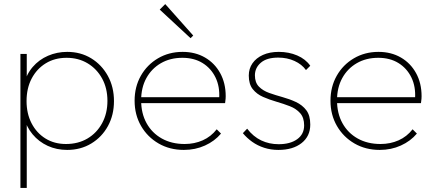

<svg xmlns="http://www.w3.org/2000/svg" viewBox="-20 -724 2130 940"><path d="M309 10Q257 10 213.5 -10Q170 -30 139.5 -66.5Q109 -103 97 -152V-309Q109 -360 140 -396Q171 -432 215 -451Q259 -470 309 -470Q375 -470 426.5 -438.5Q478 -407 508 -352.5Q538 -298 538 -229Q538 -161 508.5 -107Q479 -53 427 -21.5Q375 10 309 10ZM80 196V-460H111V-348L101 -237L111 -123V196ZM303 -19Q363 -19 408.5 -46Q454 -73 480 -121Q506 -169 506 -230Q506 -292 480 -339.5Q454 -387 409 -414Q364 -441 306 -441Q248 -441 204 -414Q160 -387 135 -339.5Q110 -292 110 -229Q110 -168 134.5 -120.5Q159 -73 202.5 -46Q246 -19 303 -19Z M880 10Q811 10 756.5 -21.5Q702 -53 670.5 -107.5Q639 -162 639 -231Q639 -299 669.5 -353Q700 -407 753.5 -438.5Q807 -470 874 -470Q936 -470 983.5 -442.5Q1031 -415 1058 -366Q1085 -317 1085 -253Q1085 -249 1084.5 -240.5Q1084 -232 1082 -219H661V-248H1062L1053 -241Q1057 -300 1035 -345Q1013 -390 971.5 -415.5Q930 -441 873 -441Q813 -441 767.5 -414.5Q722 -388 696.5 -341.5Q671 -295 671 -233Q671 -169 697.5 -121Q724 -73 772 -46Q820 -19 884 -19Q932 -19 972.5 -37Q1013 -55 1041 -91L1062 -70Q1031 -33 983.5 -11.5Q936 10 880 10ZM913 -537 762 -677 789 -704 926 -550Z M1343 10Q1306 10 1273.5 -0.5Q1241 -11 1215 -29.5Q1189 -48 1169 -72L1190 -94Q1220 -55 1259 -36.5Q1298 -18 1344 -18Q1401 -18 1435 -42.5Q1469 -67 1469 -110Q1469 -148 1449.5 -170Q1430 -192 1399 -204Q1368 -216 1333.5 -226Q1299 -236 1268 -249.5Q1237 -263 1217.5 -287.5Q1198 -312 1198 -354Q1198 -388 1216 -414Q1234 -440 1267 -455Q1300 -470 1345 -470Q1394 -470 1435 -452.5Q1476 -435 1499 -402L1478 -381Q1458 -409 1422 -425.5Q1386 -442 1342 -442Q1286 -442 1257 -417Q1228 -392 1228 -355Q1228 -320 1247.5 -300Q1267 -280 1298 -269Q1329 -258 1363.5 -248.5Q1398 -239 1429 -224.5Q1460 -210 1479.5 -184.5Q1499 -159 1499 -114Q1499 -57 1456.5 -23.5Q1414 10 1343 10Z M1839 10Q1770 10 1715.5 -21.5Q1661 -53 1629.5 -107.5Q1598 -162 1598 -231Q1598 -299 1628.5 -353Q1659 -407 1712.5 -438.5Q1766 -470 1833 -470Q1895 -470 1942.5 -442.5Q1990 -415 2017 -366Q2044 -317 2044 -253Q2044 -249 2043.5 -240.5Q2043 -232 2041 -219H1620V-248H2021L2012 -241Q2016 -300 1994 -345Q1972 -390 1930.5 -415.5Q1889 -441 1832 -441Q1772 -441 1726.5 -414.5Q1681 -388 1655.5 -341.5Q1630 -295 1630 -233Q1630 -169 1656.5 -121Q1683 -73 1731 -46Q1779 -19 1843 -19Q1891 -19 1931.5 -37Q1972 -55 2000 -91L2021 -70Q1990 -33 1942.5 -11.5Q1895 10 1839 10Z"/></svg>

Font: Outfit Thin Thin
Style: Regular
Weight: 250
Version: Version 1.100;gftools[0.9.27]